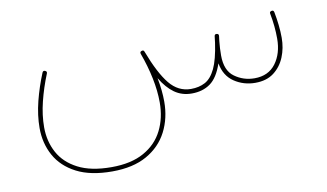

<svg xmlns="http://www.w3.org/2000/svg" viewBox="-58 -377 1247 733"><g transform="rotate(-10 565.5 -10.0)"><path d="M79.1 28.3Q79.1 -21 92.5 -74.5Q106 -127.9 127 -178.7Q130.4 -186.5 138.2 -183.1Q146 -179.7 142.6 -171.9Q122.1 -121.6 109.4 -70.3Q96.7 -19 96.7 28.3Q96.7 82.5 120.4 126.5Q144 170.4 194.3 196.5Q244.6 222.7 324.2 222.7Q400.9 222.7 450.4 194.8Q500 167 523.9 119.1Q547.9 71.3 547.9 11.2Q547.9 -33.7 537.6 -83.5Q527.3 -133.3 508.8 -183.6Q505.9 -191.9 513.7 -194.3Q522 -197.3 524.4 -189.5Q557.6 -102.1 591.6 -60.3Q625.5 -18.6 674.8 -18.6Q706.1 -18.6 729.7 -31.2Q753.4 -43.9 769.8 -78.1Q786.1 -112.3 795.4 -176.8Q796.4 -186.5 798.3 -201.2Q799.3 -209.5 807.6 -208.5Q815.9 -207.5 814.9 -199.2Q814 -189 812.5 -179.7Q809.6 -152.8 809.6 -124.5Q809.6 -65.9 843.8 -41.3Q877.9 -16.6 920.9 -16.6Q974.6 -16.6 1003.2 -54.9Q1031.7 -93.3 1031.7 -150.9Q1031.7 -198.7 1022 -249Q1020 -256.8 1028.8 -258.8Q1036.6 -260.7 1038.6 -252Q1043.5 -226.6 1046.4 -200.9Q1049.3 -175.3 1049.3 -150.9Q1049.3 -111.3 1035.2 -76.7Q1021 -42 992.7 -20.5Q964.4 1 920.9 1Q875.5 1 839.4 -23.2Q803.2 -47.4 794.4 -96.7Q776.4 -43.5 746.8 -22.2Q717.3 -1 674.8 -1Q636.7 -1 607.9 -21.5Q579.1 -42 555.7 -81.5Q565.4 -32.2 565.4 11.2Q565.4 75.2 538.8 127Q512.2 178.7 458.7 209Q405.3 239.3 324.2 239.3Q240.2 239.3 186 211.2Q131.8 183.1 105.5 135.3Q79.1 87.4 79.1 28.3Z"/></g></svg>

Font: Mikhak-FD Thin
Style: Regular
Weight: 100
Designer: Amin Abedi
Version: Version 3.2